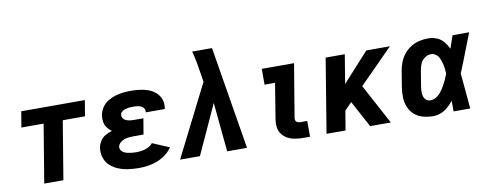

<svg xmlns="http://www.w3.org/2000/svg" viewBox="-63 -1040 3437 1353"><g transform="rotate(-10 1656.0 -363.5)"><path d="M163 0H300L369 -417H528L547 -530H92L73 -417H232Z M839 8Q883 8 927 -1Q971 -10 1012.5 -34.5Q1054 -59 1080 -98L959 -149Q945 -131 924 -121.5Q903 -112 882 -108.5Q861 -105 840 -105Q825 -105 810 -106.5Q795 -108 781 -111Q767 -114 754.5 -120Q742 -126 734 -138Q726 -150 728 -165Q731 -181 745.5 -193.5Q760 -206 777 -211Q794 -216 810.5 -217.5Q827 -219 844 -219H912L931 -332H863Q848 -332 834 -334Q820 -336 807 -341.5Q794 -347 786.5 -358.5Q779 -370 781 -385Q783 -399 796 -407.5Q809 -416 823 -419.5Q837 -423 850.5 -424Q864 -425 878 -425Q892 -425 905.5 -423Q919 -421 931 -415.5Q943 -410 950 -398.5Q957 -387 955 -373V-370H1090Q1091 -374 1092 -379Q1097 -411 1086.5 -440Q1076 -469 1053 -489Q1030 -509 1001.5 -519.5Q973 -530 941.5 -534Q910 -538 878 -538Q850 -538 821.5 -535Q793 -532 765 -523.5Q737 -515 711 -499Q685 -483 668.5 -457.5Q652 -432 647 -404Q643 -380 647 -356.5Q651 -333 664.5 -314.5Q678 -296 697 -283Q672 -275 649 -262.5Q626 -250 612 -227.5Q598 -205 594 -181Q588 -144 599.5 -109Q611 -74 637 -51Q663 -28 696 -15Q729 -2 765.5 3Q802 8 839 8Z M1135 0H1277L1438 -352L1472 0H1614L1493 -735H1351Q1362 -695 1369.5 -655Q1377 -615 1383 -574L1393 -512Z M2017 0H2065V-113H2017Q2007 -113 1997.5 -116Q1988 -119 1983.5 -127.5Q1979 -136 1980 -146L2044 -530H1813V-417H1888L1847 -165Q1842 -136 1845.5 -107.5Q1849 -79 1865.5 -57Q1882 -35 1906.5 -22Q1931 -9 1959.5 -4.5Q1988 0 2017 0Z M2183 0H2319L2342 -138L2393 -190L2495 0H2643L2489 -287L2730 -530H2561L2373 -323L2407 -530H2270Z M2946 8Q2974 8 3001 -2.5Q3028 -13 3050.5 -33Q3073 -53 3092 -76Q3092 -38 3092 0H3211Q3205 -64 3200 -127.5Q3195 -191 3188 -254Q3217 -323 3243 -392Q3269 -461 3297 -530H3178Q3162 -484 3147 -439Q3134 -467 3114.5 -490.5Q3095 -514 3066 -526Q3037 -538 3005 -538Q2973 -538 2941.5 -531Q2910 -524 2881 -506Q2852 -488 2830.5 -461.5Q2809 -435 2797.5 -404.5Q2786 -374 2781 -343L2763 -233Q2757 -195 2758 -158.5Q2759 -122 2772.5 -89.5Q2786 -57 2812 -34Q2838 -11 2873.5 -1.5Q2909 8 2946 8ZM2946 -105Q2928 -105 2915 -116Q2902 -127 2897.5 -144Q2893 -161 2893.5 -178.5Q2894 -196 2897 -214L2915 -324Q2919 -348 2928.5 -371Q2938 -394 2959.5 -409.5Q2981 -425 3004 -425Q3024 -425 3039.5 -413.5Q3055 -402 3063 -384.5Q3071 -367 3076 -348.5Q3081 -330 3083.5 -310.5Q3086 -291 3087 -272Q3079 -250 3069.5 -229.5Q3060 -209 3048.5 -189Q3037 -169 3023 -150Q3009 -131 2988.5 -118Q2968 -105 2946 -105Z"/></g></svg>

Font: Iosevka Sparkle Extrabold
Style: Italic
Weight: 800
Italic angle: -9°
Designer: Belleve Invis
Foundry: Belleve Invis
Version: Version 4.5.0; ttfautohint (v1.8.3)